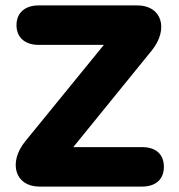

<svg xmlns="http://www.w3.org/2000/svg" viewBox="-20 -690 663 710"><path d="M126 0H505C555 0 586 -26 586 -73C586 -121 555 -146 505 -146H251L541 -503C605 -582 579 -670 488 -670H123C74 -670 41 -644 41 -597C41 -550 74 -524 123 -524H364L73 -167C10 -89 35 0 126 0Z"/></svg>

Font: SN Pro Heavy
Style: Regular
Weight: 800
Designer: Tobias Whetton
Foundry: Supernotes
Version: Version 1.001;Glyphs 3.2 (3249)